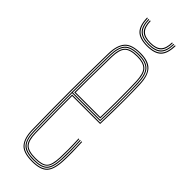

<svg xmlns="http://www.w3.org/2000/svg" viewBox="-246 -740 762 762"><g transform="rotate(45 135.0 -359.0)"><path d="M140.2 5Q88.8 5 70 -17.4Q51.2 -39.8 50.2 -85Q49 -151 48.4 -205.6Q47.8 -260.2 47.9 -309.5Q48 -358.8 48.6 -408.4Q49.2 -458 50.2 -514Q51.2 -559.5 70.5 -582.2Q89.8 -605 140.2 -605Q184.2 -605 204.2 -584Q224.2 -563 226 -515.8Q226.8 -498.5 227.1 -475.2Q227.5 -452 227.6 -423.6Q227.8 -395.2 227.1 -362.1Q226.5 -329 225.2 -292H68Q68 -249.2 68.2 -216.1Q68.5 -183 69.1 -152Q69.8 -121 70.2 -85.2Q71 -45.8 85.4 -30.4Q99.8 -15 140.2 -15Q177 -15 190.8 -28.9Q204.5 -42.8 206.2 -85.8Q207 -103.2 206.9 -131Q206.8 -158.8 205.2 -191H209.2Q210.8 -160 210.9 -131.6Q211 -103.2 210.2 -85.8Q208.5 -40.8 193.2 -25.9Q178 -11 140.2 -11Q98 -11 82.5 -27.4Q67 -43.8 66.2 -85.2Q65.8 -117.8 65.1 -149.5Q64.5 -181.2 64.2 -216.9Q64 -252.5 64 -296H221.5Q222.8 -336 223.2 -369.4Q223.8 -402.8 223.8 -429.9Q223.8 -457 223.2 -478.4Q222.8 -499.8 222 -515.8Q220.2 -565.5 199.2 -583.2Q178.2 -601 140.2 -601Q91.5 -601 73.4 -579.5Q55.2 -558 54.2 -514Q53.2 -458.8 52.6 -407.4Q52 -356 52 -304.9Q52 -253.8 52.5 -199.8Q53 -145.8 54.2 -85Q55.2 -40 73.5 -19.5Q91.8 1 140.2 1Q183 1 201.5 -17.1Q220 -35.2 222.2 -85.2Q222.8 -96.5 222.9 -113.2Q223 -130 222.6 -150.1Q222.2 -170.2 221.2 -191H225.2Q226.5 -162.2 226.9 -133.9Q227.2 -105.5 226.2 -85Q224 -34.8 205 -14.9Q186 5 140.2 5ZM140.2 -3Q93.2 -3 76.2 -22.2Q59.2 -41.5 58.2 -85Q57.2 -144.8 56.6 -198.5Q56 -252.2 56 -303.4Q56 -354.5 56.6 -406.4Q57.2 -458.2 58.2 -514Q59.2 -557.8 76.8 -577.4Q94.2 -597 140.2 -597Q181.2 -597 198.9 -578.1Q216.5 -559.2 218.2 -512.8Q218.8 -499.8 219.2 -469.6Q219.8 -439.5 219.6 -396.1Q219.5 -352.8 217.5 -300H60Q60 -233.5 60.6 -184Q61.2 -134.5 62.2 -85.2Q63 -41.5 80.1 -24.2Q97.2 -7 140.2 -7Q180.5 -7 196.4 -23.2Q212.2 -39.5 214.2 -85.5Q215 -102.8 214.9 -130.9Q214.8 -159 213.2 -191H217.2Q218.5 -165.8 218.9 -136.2Q219.2 -106.8 218.2 -85.5Q216.2 -37.2 199.1 -20.1Q182 -3 140.2 -3ZM60 -304H213.8Q215.5 -350.5 215.8 -392.8Q216 -435 215.5 -466.6Q215 -498.2 214.2 -512.8Q212.5 -558.2 195.8 -575.6Q179 -593 140.2 -593Q96.5 -593 79.8 -574.6Q63 -556.2 62.2 -513.8Q61.2 -465.5 60.6 -417.1Q60 -368.8 60 -304ZM64 -308Q64 -350.5 64.2 -383.1Q64.5 -415.8 65.1 -446.4Q65.8 -477 66.2 -513.8Q67 -555 82.9 -572Q98.8 -589 140.2 -589Q175.2 -589 191.9 -573.5Q208.5 -558 210.2 -513Q210.8 -500 211.2 -470.9Q211.8 -441.8 211.6 -400.1Q211.5 -358.5 209.8 -308ZM68 -312H206Q207.5 -357.8 207.6 -398.5Q207.8 -439.2 207.2 -469.2Q206.8 -499.2 206.2 -513Q204.5 -555.5 189.4 -570.2Q174.2 -585 140.2 -585Q100 -585 85.5 -568.9Q71 -552.8 70.2 -513.8Q69.8 -478.5 69.1 -448.2Q68.5 -418 68.2 -385.9Q68 -353.8 68 -312ZM138.2 -641.5Q96 -641.5 77.5 -660.4Q59 -679.2 58.2 -722.8H62.2Q63 -681.2 80.6 -663.4Q98.2 -645.5 138.2 -645.5Q178.2 -645.5 195.9 -663.4Q213.5 -681.2 214.2 -722.8H218.2Q217.5 -679.2 199 -660.4Q180.5 -641.5 138.2 -641.5ZM138.2 -649.5Q100.5 -649.5 83.8 -666.5Q67 -683.5 66.2 -722.8H70.2Q70.8 -685.8 86.6 -669.6Q102.5 -653.5 138.2 -653.5Q174 -653.5 189.9 -669.6Q205.8 -685.8 206.2 -722.8H210.2Q209.5 -683.5 192.9 -666.5Q176.2 -649.5 138.2 -649.5ZM138.2 -657.5Q104.5 -657.5 89.6 -672.6Q74.8 -687.8 74.2 -722.8H78.2Q78.8 -690 92.8 -675.8Q106.8 -661.5 138.2 -661.5Q169.8 -661.5 183.8 -675.8Q197.8 -690 198.2 -722.8H202.2Q201.8 -687.8 186.9 -672.6Q172 -657.5 138.2 -657.5Z"/></g></svg>

Font: Big Shoulders Inline Thin
Style: Regular
Weight: 100
Designer: Patric King
Foundry: XO Type Co
Version: Version 2.002